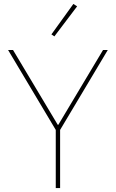

<svg xmlns="http://www.w3.org/2000/svg" viewBox="-20 -951 586 971"><path d="M262 0V-294L21 -698H46L272 -320H275L501 -698H525L284 -294V0ZM255 -767 240 -777 351 -931 370 -919Z"/></svg>

Font: Plexus Sans Thin
Style: Regular
Weight: 250
Version: Version 2.001;PS 002.001;hotconv 1.0.70;makeotf.lib2.5.58329